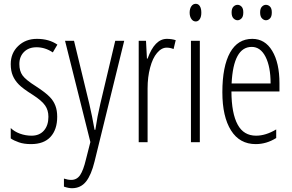

<svg xmlns="http://www.w3.org/2000/svg" viewBox="-20 -743 1527 1003"><path d="M278.8 -132.8Q278.8 -65.9 243.7 -27.8Q209 9.8 142.1 9.8Q105 9.8 78.6 0.5Q51.8 -8.8 36.1 -20V-74.2Q54.7 -55.7 84 -44.9Q113.3 -34.2 145 -34.2Q186 -34.2 209.5 -61Q232.9 -87.9 232.9 -132.8Q232.9 -167.5 215.8 -191.9Q198.2 -217.3 151.9 -247.1Q97.7 -281.2 78.1 -301.8Q57.1 -323.2 46.9 -347.7Q36.1 -372.6 36.1 -408.2Q36.1 -465.3 74.7 -502.4Q113.8 -540 172.9 -540Q236.3 -540 279.8 -509.8L255.9 -469.2Q215.8 -496.1 170.9 -496.1Q129.9 -496.1 105.5 -471.7Q81.1 -447.3 81.1 -408.2Q81.1 -372.1 97.7 -349.1Q114.3 -325.7 168 -292Q218.3 -259.3 240.2 -236.3Q259.8 -216.3 269.5 -190.4Q278.8 -166 278.8 -132.8Z M452.1 -1 319.8 -529.8H366.7L446.8 -199.2Q461.4 -136.2 474.1 -64.9H478Q488.3 -134.8 503.9 -200.2L582 -529.8H628.9L474.1 100.1Q457 170.4 429.7 205.1Q401.9 240.2 356 240.2Q337.9 240.2 314 231.9V189.9Q334.5 196.8 352.1 196.8Q381.3 196.8 398.4 171.9Q415.5 146.5 428.7 90.8Z M851.6 -540Q876 -540 897.9 -533.2L886.7 -486.8Q869.1 -494.1 850.6 -494.1Q823.7 -494.1 800.3 -466.3Q777.3 -439.5 764.2 -389.6Q751 -340.8 751 -280.8V0H704.6V-529.8H742.7L747.6 -437H751Q788.1 -540 851.6 -540Z M970.7 -676.8Q970.7 -697.8 980 -710.9Q988.8 -723.1 1002.9 -723.1Q1016.1 -723.1 1023.9 -710.9Q1031.7 -698.7 1031.7 -676.8Q1031.7 -655.8 1023.9 -643.6Q1015.6 -630.9 1002.9 -630.9Q988.8 -630.9 980 -643.6Q970.7 -656.7 970.7 -676.8ZM1023.9 0H977.5V-529.8H1023.9Z M1338.9 -678.2Q1338.9 -698.7 1348.6 -708.5Q1357.9 -717.8 1369.1 -717.8Q1381.3 -717.8 1390.6 -708.5Q1399.9 -699.2 1399.9 -678.2Q1399.9 -656.2 1390.6 -647Q1380.9 -637.2 1369.1 -637.2Q1358.4 -637.2 1348.6 -647Q1338.9 -656.7 1338.9 -678.2ZM1189.9 -678.2Q1189.9 -698.7 1199.7 -708.5Q1209 -717.8 1221.2 -717.8Q1232.4 -717.8 1241.7 -708.5Q1251 -699.2 1251 -678.2Q1251 -656.2 1241.7 -647Q1231.9 -637.2 1221.2 -637.2Q1209.5 -637.2 1199.7 -647Q1189.9 -656.7 1189.9 -678.2ZM1294.9 -498Q1199.2 -498 1189.9 -307.1H1393.6Q1393.6 -394.5 1367.2 -446.3Q1340.8 -498 1294.9 -498ZM1315.9 9.8Q1231.9 9.8 1187 -61.5Q1141.6 -133.3 1141.6 -261.2Q1141.6 -396.5 1182.1 -468.8Q1222.2 -540 1297.9 -540Q1364.3 -540 1401.9 -477.5Q1439.9 -414.6 1439.9 -308.1V-265.1H1189Q1189.5 -150.4 1221.7 -91.8Q1252.9 -34.2 1317.9 -34.2Q1368.2 -34.2 1422.9 -66.9V-22Q1372.1 9.8 1315.9 9.8Z"/></svg>

Font: Germano
Style: Regular
Weight: 300
Width: 3
Foundry: Ascender Corporation
Version: Version 1.10; ttfautohint (v1.5)